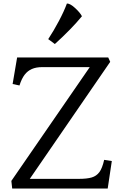

<svg xmlns="http://www.w3.org/2000/svg" viewBox="-20 -1079 705 1099"><path d="M45 -43.5 493.8 -694.8H221.5Q187 -694.8 162.5 -684.1Q138 -673.5 120.9 -651.1Q103.8 -628.8 91.5 -589.8L52.2 -598L78 -750H599.5L610.8 -725L150.5 -55.2H430.5Q477.8 -55.2 504.9 -63.2Q532 -71.2 548.8 -93.6Q565.5 -116 576.2 -164L620 -157.2L596.5 0H49.8ZM294 -827 256 -855Q287 -902 317 -958.5Q347 -1015 363 -1059Q382 -1059 410.5 -1032.5Q439 -1006 449 -986Q388 -912 294 -827Z"/></svg>

Font: TMT Limkin
Style: Regular
Weight: 400
Designer: Gabriel Drozdov
Version: Version 1.000;Glyphs 3.1.2 (3151)